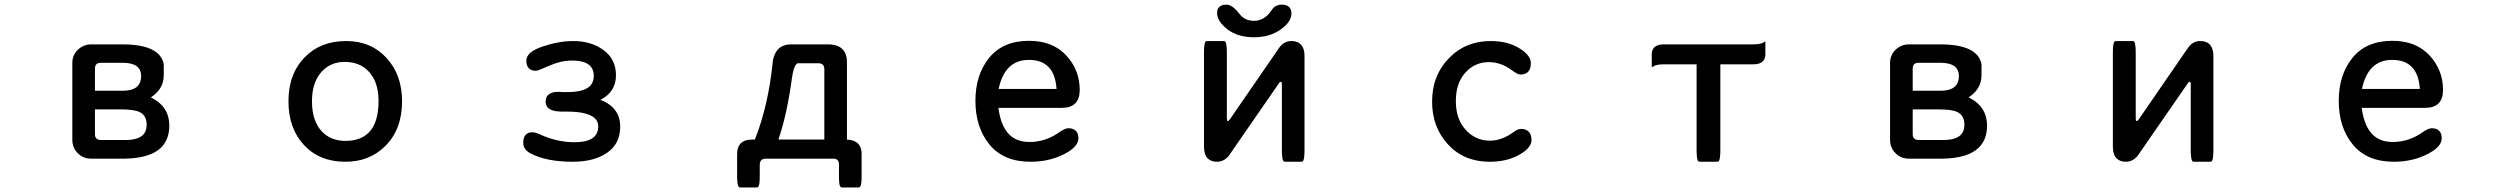

<svg xmlns="http://www.w3.org/2000/svg" viewBox="-20 -685 11040 845"><path d="M397.9 -285.6H518.6Q565.4 -285.6 585.4 -305.7Q601.1 -321.3 601.1 -349.6Q601.1 -383.3 575.7 -397.5Q555.2 -408.7 518.6 -408.7H422.9Q410.2 -408.2 404.3 -402.3Q398.4 -396.5 397.9 -384.8ZM531.2 -68.8Q586.9 -68.8 609.4 -91.3Q625.5 -107.4 625.5 -135.7Q625.5 -176.3 595.2 -191.4Q572.3 -203.6 510.7 -203.6H397.9V-92.8Q398.4 -77.6 408.7 -72.3Q414.1 -69.3 422.9 -68.8ZM644 -256.3Q725.1 -216.8 725.1 -131.8Q725.1 -71.8 689.5 -36.1Q642.1 11.2 530.3 13.2H380.9Q346.2 13.2 322.3 -10.7Q298.3 -34.7 298.3 -69.3V-408.2Q298.3 -442.9 322.8 -466.3Q347.7 -489.7 380.9 -489.7H518.6Q684.1 -489.7 700.7 -402.3V-401.9V-353.5Q700.7 -293.5 644 -256.3Z M1353 -239.3Q1353 -150.4 1398.9 -104Q1438.5 -64.9 1500 -64.9Q1566.4 -64.9 1602.5 -101.1Q1646 -144.5 1646 -241.2Q1646 -327.1 1599.6 -373.5Q1560.5 -412.6 1496.8 -412.6Q1433.1 -412.6 1393.1 -366.5Q1353 -320.3 1353 -239.3ZM1503.9 -504.4Q1612.8 -504.4 1681.2 -429.9Q1749.5 -355.5 1749.5 -239.3Q1749.5 -115.7 1675.8 -42.5Q1606.4 26.9 1500 26.9Q1386.2 26.9 1317.9 -46.6Q1249.5 -120.1 1249.5 -239.3Q1249.5 -361.8 1323.7 -435.5Q1392.1 -504.4 1503.9 -504.4Z M2622.6 -245.6Q2709.5 -211.9 2709.5 -127.9Q2709.5 -52.7 2652.3 -12.9Q2595.2 26.9 2500 26.9Q2385.3 26.9 2314.9 -9.8Q2282.7 -26.9 2282.7 -56.6Q2282.7 -81.1 2294.4 -92.8Q2304.7 -103 2323.2 -103Q2335.9 -103 2357.9 -92.8Q2431.6 -59.1 2507.8 -59.1Q2571.3 -59.1 2596.2 -84Q2612.8 -100.6 2612.8 -128.4Q2612.8 -157.7 2585.9 -173.3Q2551.8 -193.8 2475.1 -193.8H2453.6Q2408.7 -193.8 2391.6 -210.9Q2381.3 -221.2 2381.3 -237.3Q2381.3 -255.9 2392.1 -267.1Q2406.2 -280.8 2436.5 -280.8L2460 -279.8H2478.5Q2549.8 -279.8 2576.7 -306.6Q2593.3 -323.2 2593.3 -351.1Q2593.3 -378.9 2577.1 -395.5Q2553.7 -418.5 2497.1 -418.5Q2449.2 -418.5 2398.9 -396.5Q2358.9 -378.9 2345.2 -374.5Q2341.8 -373.5 2337.2 -373.5Q2332.5 -373.5 2326.7 -374.5Q2314.9 -377 2307.6 -384.3Q2296.4 -395.5 2296.4 -418Q2296.4 -457 2370.1 -481Q2440.4 -504.4 2502.9 -504.4Q2582 -504.4 2635.7 -464.8Q2690.9 -424.8 2690.9 -353.5Q2690.9 -280.8 2622.6 -245.6Z M3607.9 -70.8V-381.8Q3607.4 -394 3601.3 -400.1Q3595.2 -406.2 3583 -406.7H3492.2Q3488.3 -406.7 3484.9 -402.8Q3472.2 -390.1 3465.3 -340.8Q3443.4 -179.7 3405.8 -70.8ZM3772 -8.3Q3772 -6.3 3772 -4.9V89.8Q3772 111.3 3770.3 122.6Q3768.6 133.8 3764.6 137.7Q3762.2 140.1 3758.8 140.1H3685.5Q3680.7 140.1 3677.2 134.8Q3672.4 126 3672.4 89.8V39.1Q3672.4 25.9 3666.3 19.8Q3660.2 13.7 3647.5 13.2H3349.6Q3336.9 13.7 3330.6 20Q3324.2 26.4 3323.7 39.1V89.8Q3323.7 111.3 3322 122.6Q3320.3 133.8 3316.4 137.7Q3314 140.1 3310.5 140.1H3237.3Q3228.5 140.1 3226.1 123Q3224.1 111.3 3224.1 89.8V-4.9Q3224.1 -5.9 3224.1 -6.8Q3224.1 -38.1 3240.5 -54.4Q3256.8 -70.8 3290 -70.8H3302.2Q3362.3 -222.2 3381.3 -416.5V-417Q3387.2 -450.7 3405.3 -469.2Q3426.3 -489.7 3461.9 -489.7H3626Q3667 -489.3 3687.3 -469Q3707.5 -448.7 3707.5 -411.1V-70.8Q3739.7 -69.3 3755.9 -53.5Q3772 -37.6 3772 -8.3Z M4593.8 -391.1Q4563.5 -421.4 4508.3 -421.4Q4453.6 -421.4 4420.4 -388.2Q4388.2 -356 4375 -293.5H4629.9Q4625.5 -359.4 4593.8 -391.1ZM4510.7 -60.1Q4582 -60.1 4643.6 -104Q4667 -120.6 4681.6 -120.6Q4710.9 -120.6 4721.2 -100.1Q4726.1 -90.3 4726.1 -76.2Q4726.1 -37.6 4659.7 -4.9Q4595.2 26.9 4515.6 26.9Q4397 26.9 4335 -48.6Q4272.9 -124 4272.9 -241.2Q4272.9 -355.5 4333 -430.2Q4394 -505.4 4508.8 -505.4Q4612.8 -505.4 4672.4 -441.2Q4731.9 -377 4731.9 -289.1Q4731.9 -250 4712.2 -230.2Q4692.4 -210.4 4653.3 -210.4H4374Q4384.3 -130.9 4421.4 -93.3Q4454.6 -60.1 4510.7 -60.1Z M5377 -664.6Q5382.8 -664.6 5387.9 -663.1Q5393.1 -661.6 5397.9 -659.2Q5407.7 -653.3 5416.5 -644.5Q5426.8 -634.8 5430.7 -628.9Q5437.5 -620.1 5441.9 -615.7Q5464.4 -593.3 5499 -593.3Q5545.9 -593.3 5576.7 -640.6Q5592.3 -664.6 5621.1 -664.6Q5643.1 -664.6 5653.8 -653.8Q5663.6 -644 5663.6 -626Q5663.6 -587.9 5614.7 -554.2Q5566.9 -521 5499 -521Q5427.7 -521 5382.3 -555.7Q5336.4 -591.3 5336.4 -627.9Q5336.4 -651.4 5354.5 -660.2Q5363.8 -664.6 5377 -664.6ZM5621.6 -312.5Q5621.6 -321.3 5620.1 -323.7L5616.2 -324.7Q5613.3 -324.7 5612.1 -323.5Q5610.8 -322.3 5607.9 -317.4Q5390.1 -2.4 5388.7 -0.5Q5385.7 3.9 5381.3 7.8Q5362.3 26.9 5336.2 26.9Q5310.1 26.9 5295.4 12.2Q5278.8 -4.4 5278.8 -39.1V-450.2Q5278.8 -474.1 5280.5 -486.1Q5282.2 -498 5286.1 -502Q5288.6 -504.4 5292 -504.4H5366.2Q5369.6 -504.4 5372.1 -502Q5374.5 -499.5 5375.5 -496.1Q5376.5 -492.7 5377.9 -483.4Q5379.4 -474.1 5379.4 -450.2V-164.1Q5379.4 -157.2 5380.4 -153.3Q5381.3 -152.8 5383.8 -152.8L5387.2 -153.3Q5389.2 -154.8 5393.1 -160.2L5606.9 -470.7Q5628.9 -504.4 5663.1 -504.4Q5700.7 -504.4 5713.9 -476.1Q5721.2 -461.4 5721.2 -438.5V-27.3Q5721.2 -3.4 5719.5 8.5Q5717.8 20.5 5713.9 24.4Q5711.4 26.9 5708 26.9H5634.8Q5631.3 26.9 5628.9 24.4Q5621.6 17.1 5621.6 -27.3Z M6541 -504.4Q6613.8 -504.4 6665 -473.6Q6717.3 -442.4 6717.3 -407.2Q6717.3 -366.7 6687 -358.9Q6680.2 -356.9 6671.9 -356.9Q6659.2 -356.9 6634.3 -375.5Q6585.9 -411.6 6532.2 -411.6Q6471.2 -411.6 6429.2 -365.5Q6387.2 -319.3 6387.2 -239.7Q6387.2 -156.7 6435.5 -108.4Q6478 -65.9 6537.1 -65.9Q6589.8 -65.9 6641.6 -104Q6660.2 -117.7 6673.8 -117.7Q6695.8 -117.7 6708 -105.5Q6720.2 -93.3 6720.2 -68.4Q6720.2 -34.2 6666 -3.7Q6611.8 26.9 6536.1 26.9Q6423.3 26.9 6353 -49.1Q6282.7 -125 6282.7 -237.8Q6282.7 -355 6360.4 -432.6Q6432.1 -504.4 6541 -504.4Z M7446.8 -401.9H7301.8Q7272 -401.9 7257.8 -393.6L7249.5 -388.7V-445.8Q7249.5 -465.3 7260.7 -476.6Q7273.9 -489.7 7301.8 -489.7H7696.3Q7727.1 -489.7 7741.2 -498L7749.5 -502.9V-445.8Q7749.5 -426.3 7738.3 -415Q7725.1 -401.9 7696.3 -401.9H7551.3V-28.3Q7551.3 -3.9 7549.8 5.4Q7548.3 14.6 7547.4 18.3Q7546.4 22 7543.9 24.4Q7541.5 26.9 7538.1 26.9H7460Q7456.5 26.9 7454.1 24.4Q7450.2 20.5 7448.5 8.3Q7446.8 -3.9 7446.8 -28.3Z M8397.9 -285.6H8518.6Q8565.4 -285.6 8585.4 -305.7Q8601.1 -321.3 8601.1 -349.6Q8601.1 -383.3 8575.7 -397.5Q8555.2 -408.7 8518.6 -408.7H8422.9Q8410.2 -408.2 8404.3 -402.3Q8398.4 -396.5 8397.9 -384.8ZM8531.2 -68.8Q8586.9 -68.8 8609.4 -91.3Q8625.5 -107.4 8625.5 -135.7Q8625.5 -176.3 8595.2 -191.4Q8572.3 -203.6 8510.7 -203.6H8397.9V-92.8Q8398.4 -77.6 8408.7 -72.3Q8414.1 -69.3 8422.9 -68.8ZM8644 -256.3Q8725.1 -216.8 8725.1 -131.8Q8725.1 -71.8 8689.5 -36.1Q8642.1 11.2 8530.3 13.2H8380.9Q8346.2 13.2 8322.3 -10.7Q8298.3 -34.7 8298.3 -69.3V-408.2Q8298.3 -442.9 8322.8 -466.3Q8347.7 -489.7 8380.9 -489.7H8518.6Q8684.1 -489.7 8700.7 -402.3V-401.9V-353.5Q8700.7 -293.5 8644 -256.3Z M9621.6 -312.5Q9621.6 -321.3 9620.1 -323.7L9616.2 -324.7Q9613.3 -324.7 9612.1 -323.5Q9610.8 -322.3 9607.9 -317.4Q9390.1 -2.4 9388.7 -0.5Q9385.7 3.9 9381.3 7.8Q9362.3 26.9 9336.2 26.9Q9310.1 26.9 9295.4 12.2Q9278.8 -4.4 9278.8 -39.1V-450.2Q9278.8 -474.1 9280.5 -486.1Q9282.2 -498 9286.1 -502Q9288.6 -504.4 9292 -504.4H9366.2Q9369.6 -504.4 9372.1 -502Q9374.5 -499.5 9375.5 -496.1Q9376.5 -492.7 9377.9 -483.4Q9379.4 -474.1 9379.4 -450.2V-164.1Q9379.4 -157.2 9380.4 -153.3Q9381.3 -152.8 9383.8 -152.8L9387.2 -153.3Q9389.2 -154.8 9393.1 -160.2L9606.9 -470.7Q9628.9 -504.4 9663.1 -504.4Q9700.7 -504.4 9713.9 -476.1Q9721.2 -461.4 9721.2 -438.5V-27.3Q9721.2 -3.4 9719.5 8.5Q9717.8 20.5 9713.9 24.4Q9711.4 26.9 9708 26.9H9634.8Q9631.3 26.9 9628.9 24.4Q9621.6 17.1 9621.6 -27.3Z M10593.8 -391.1Q10563.5 -421.4 10508.3 -421.4Q10453.6 -421.4 10420.4 -388.2Q10388.2 -356 10375 -293.5H10629.9Q10625.5 -359.4 10593.8 -391.1ZM10510.7 -60.1Q10582 -60.1 10643.6 -104Q10667 -120.6 10681.6 -120.6Q10710.9 -120.6 10721.2 -100.1Q10726.1 -90.3 10726.1 -76.2Q10726.1 -37.6 10659.7 -4.9Q10595.2 26.9 10515.6 26.9Q10397 26.9 10335 -48.6Q10272.9 -124 10272.9 -241.2Q10272.9 -355.5 10333 -430.2Q10394 -505.4 10508.8 -505.4Q10612.8 -505.4 10672.4 -441.2Q10731.9 -377 10731.9 -289.1Q10731.9 -250 10712.2 -230.2Q10692.4 -210.4 10653.3 -210.4H10374Q10384.3 -130.9 10421.4 -93.3Q10454.6 -60.1 10510.7 -60.1Z"/></svg>

Font: YuPearl-Medium
Style: Medium
Weight: 500
Designer: Max Yao
Foundry: Max-Everyday
Version: Version 1.011; ttfautohint (v1.8.3)